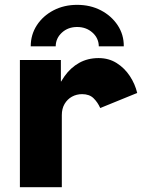

<svg xmlns="http://www.w3.org/2000/svg" viewBox="-20 -776 602 796"><path d="M62.5 0V-527.3H232.4V-438.5H252L209 -378.9Q222.7 -425.3 247.8 -460.4Q272.9 -495.6 308.3 -515.4Q343.8 -535.2 388.7 -535.2Q431.2 -535.2 463.9 -514.4Q496.6 -493.7 518.3 -460.7Q540 -427.7 548.8 -390.6L395.5 -328.1Q385.3 -351.6 367.9 -368.7Q350.6 -385.7 320.3 -385.7Q297.4 -385.7 278.3 -375.2Q259.3 -364.7 247.8 -345.2Q236.3 -325.7 236.3 -298.8V0ZM299.8 -755.9Q354.5 -755.9 398.2 -733.2Q441.9 -710.4 467.8 -671.4Q493.7 -632.3 493.2 -584H389.6Q389.2 -617.7 363.3 -640.9Q337.4 -664.1 299.8 -664.1Q262.2 -664.1 236.8 -640.9Q211.4 -617.7 210.9 -584H107.4Q107.4 -632.3 132.8 -671.4Q158.2 -710.4 201.9 -733.2Q245.6 -755.9 299.8 -755.9Z"/></svg>

Font: Reddit Mono Black
Style: Regular
Weight: 900
Monospace: yes
Designer: Stephen Hutchings
Foundry: Reddit
Version: Version 1.014